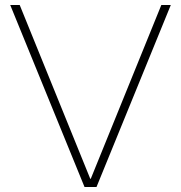

<svg xmlns="http://www.w3.org/2000/svg" viewBox="-20 -750 726 770"><path d="M319 0 21 -730H59L342 -33H344L627 -730H665L367 0Z"/></svg>

Font: M PLUS 2 ExtraLight
Style: Regular
Weight: 250
Designer: Coji Morishita
Foundry: UNDERFOREST DESIGN
Version: Version 1.001